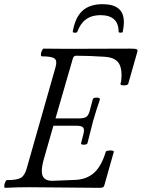

<svg xmlns="http://www.w3.org/2000/svg" viewBox="-22 -901 681 924"><path d="M328.1 -748Q339.4 -816.4 374.3 -848.6Q409.2 -880.9 471.2 -880.9Q522.9 -880.9 548.6 -859.6Q574.2 -838.4 574.2 -793Q574.2 -775.9 568.8 -748Q568.4 -743.7 558.6 -743.7Q548.8 -743.7 548.8 -748Q548.8 -828.1 460.9 -828.1Q378.9 -828.1 350.1 -748Q348.1 -742.7 335.4 -743.7Q327.6 -744.6 328.1 -748ZM2 2.9Q-2 1.5 -1.5 -6.8Q-1 -15.1 3.2 -24.7Q7.3 -34.2 11.2 -34.2Q59.6 -34.2 78.4 -45.2Q97.2 -56.2 106.9 -91.8L245.1 -577.1Q254.4 -608.9 240.5 -619.4Q226.6 -629.9 178.2 -629.9Q174.3 -631.3 174.8 -639.6Q175.3 -647.9 179.7 -657.5Q184.1 -667 188 -667Q227.1 -666 306.2 -666Q357.4 -666 457.5 -666.5Q557.6 -667 605 -667Q628.4 -667 634.8 -664.3Q641.1 -661.6 639.2 -652.8L595.2 -498Q592.8 -490.7 574.7 -490.2Q557.6 -489.7 557.6 -497.6Q557.6 -498 558.1 -499Q563 -513.2 563 -540Q563 -582.5 544.2 -603.8Q525.4 -625 481 -627.9Q403.3 -632.8 345.2 -632.8Q332.5 -632.8 329.1 -621.1L245.1 -331.1H356Q381.8 -331.1 393.1 -338.4Q404.3 -345.7 410.2 -369.1L424.8 -423.8Q426.8 -431.2 442.9 -431.2Q459 -431.2 459 -422.9Q441.4 -371.6 425.8 -317.9Q399.9 -216.3 398.9 -211.9Q396.5 -204.6 380.9 -204.6Q367.7 -204.6 368.2 -210.9Q368.2 -211.4 368.2 -211.9L379.9 -257.8Q385.3 -278.8 377.9 -287.4Q370.6 -295.9 346.2 -295.9H234.9L190.9 -142.1Q179.2 -103.5 179.2 -77.1Q179.2 -30.8 229 -30.8L339.8 -35.2Q395 -37.6 430.4 -69.1Q465.8 -100.6 486.8 -169.9Q487.8 -174.3 497.6 -176Q507.3 -177.7 516.6 -176.5Q525.9 -175.3 525.9 -170.9L480 -8.8Q478 -1.5 472.9 0.7Q467.8 2.9 455.1 2.9Q403.3 2.9 290.5 1.5Q177.7 0 118.2 0Q60.5 0 2 2.9Z"/></svg>

Font: Junicode SmCond
Style: Italic
Weight: 400
Width: 4
Italic angle: -11°
Designer: Peter S. Baker
Version: Version 2.206